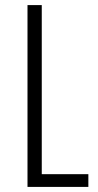

<svg xmlns="http://www.w3.org/2000/svg" viewBox="-20 -734 386 754"><path d="M88 0H327V-50H144V-714H88Z"/></svg>

Font: Noto Sans Armenian SemiCondensed Light
Style: Regular
Weight: 300
Width: 4
Designer: Monotype Design Team
Foundry: Monotype Imaging Inc.
Version: Version 2.008